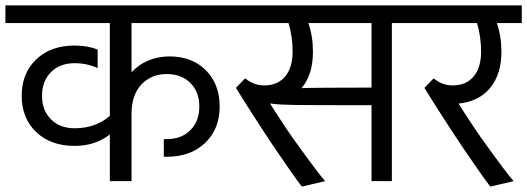

<svg xmlns="http://www.w3.org/2000/svg" viewBox="-30 -668 1944 708"><path d="M830 -583H455V-401Q481 -430 517.5 -445Q554 -460 595 -460Q678 -460 729 -409Q780 -358 780 -275Q780 -192 726.5 -141Q673 -90 585 -90H574V-155H585Q639 -155 672 -188Q705 -221 705 -275Q705 -329 672 -362Q639 -395 585 -395Q529 -395 492 -357Q455 -319 455 -247V0H375V-172Q321 -130 245 -130Q157 -130 103.5 -181Q50 -232 50 -315Q50 -398 103.5 -449Q157 -500 245 -500Q294 -500 330 -485V-417Q291 -435 245 -435Q191 -435 158 -402Q125 -369 125 -315Q125 -261 158 -228Q191 -195 245 -195Q286 -195 319 -207.5Q352 -220 375 -241V-583H-10V-648H830Z M1525 -583H1415V0H1340V-280Q1117 -280 1054.5 -281Q992 -282 970 -286H966L985 -256Q1025 -194 1049 -160Q1143 -29 1169 0L1083 20Q1057 -13 985 -119Q946 -177 906.5 -238.5Q867 -300 840 -344L874 -379Q906 -353 944 -353Q994 -353 1021.5 -386Q1049 -419 1049 -477Q1049 -533 1034 -583H810V-648H1525ZM1340 -345V-583H1107Q1124 -535 1124 -477Q1124 -393 1082 -343Q1135 -345 1340 -345Z M1894 -583H1802Q1819 -535 1819 -477Q1819 -395 1778 -344.5Q1737 -294 1661 -286L1680 -256Q1720 -194 1744 -160Q1838 -29 1864 0L1778 20Q1752 -13 1680 -119Q1641 -177 1601.5 -238.5Q1562 -300 1535 -344L1569 -379Q1601 -353 1639 -353Q1689 -353 1716.5 -386Q1744 -419 1744 -477Q1744 -533 1729 -583H1505V-648H1894Z"/></svg>

Font: Madhuban Light
Style: Regular
Weight: 300
Designer: jaikishan Patel
Foundry: MagicType
Version: Version 1.000